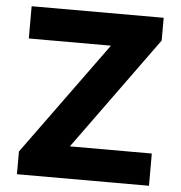

<svg xmlns="http://www.w3.org/2000/svg" viewBox="-51 -756 757 805"><g transform="rotate(5 327.5 -353.5)"><path d="M49.8 -95.7 395.5 -571.3H49.8V-707H605.5V-611.3L260.7 -135.7H605.5V0H49.8Z"/></g></svg>

Font: Pretendard JP ExtraBold
Style: Regular
Weight: 800
Designer: Base glyphs from Inter by Rasmus Andersson; Hangeul glyphs from Noto Sans CJK(Source Han Sans) by Jang Soo-young and Kan
Foundry: Kil Hyung-jin
Version: Version 1.309